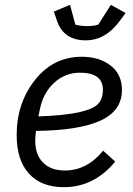

<svg xmlns="http://www.w3.org/2000/svg" viewBox="-20 -763 551 795"><path d="M335 -596Q245 -596 217 -674L203 -715L270 -743L292 -661Q313 -655 342 -655Q369 -655 387 -661L439 -743L500 -709L474 -674Q416 -596 335 -596ZM244 12Q151 12 100 -44Q49 -100 49 -204Q49 -336 125 -432Q201 -528 319 -528Q390 -528 437.5 -492Q485 -456 485 -390Q485 -305 397 -264Q309 -223 129 -221Q126 -200 126 -179Q126 -123 158 -90Q190 -57 249 -57Q340 -57 407 -139L457 -94Q370 12 244 12ZM311 -462Q250 -462 204.5 -420.5Q159 -379 145 -310L139 -281Q248 -285 306.5 -298Q365 -311 385.5 -332Q406 -353 406 -391Q406 -462 311 -462Z"/></svg>

Font: Aneliza
Style: Italic
Weight: 400
Italic angle: -11.31°
Designer: Mike Abbink, Paul van der Laan, Pieter van Rosmalen
Foundry: Bold Monday
Version: Version 3.0